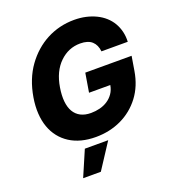

<svg xmlns="http://www.w3.org/2000/svg" viewBox="-168 -865 1102 1220"><g transform="rotate(-20 383.5 -254.5)"><path d="M62.1 -362.6Q82 -481.5 142.4 -565.3Q171.9 -606.2 208.1 -638.1Q244.3 -670.1 286.2 -692.1Q328.1 -714.1 375 -725.7Q421.9 -737.2 472.3 -737.2Q513.8 -737.2 550.2 -729.2Q586.6 -721.2 619 -705.6Q650.6 -690.3 675.1 -668.3Q699.6 -646.3 715.9 -618.6Q732.2 -590.9 740.1 -558.2Q747.9 -525.6 746.1 -489.7H568.2Q563.9 -534.1 537.1 -558.6Q510.3 -583.1 457.4 -583.1Q378.2 -583.1 318.9 -525.9Q259.2 -468.4 242.2 -364.7Q233.7 -312.5 237.7 -271.5Q241.8 -230.5 258.3 -202.2Q274.9 -174 303.6 -159.1Q332.4 -144.2 372.9 -144.2Q403.8 -144.2 432.7 -151.5Q461.6 -158.7 485.4 -174.2Q509.2 -189.6 525.7 -213.2Q542.3 -236.9 547.9 -269.5H404.1L425.4 -397.7H738.6L722.7 -301.5Q706.7 -203.8 654.1 -134.2Q627.8 -99.4 594.6 -72.4Q561.4 -45.5 522.7 -27.2Q484 -8.9 440.5 0.5Q397 9.9 350.1 9.9Q246.1 9.9 175.1 -35.5Q139.6 -58.2 114 -90.6Q88.4 -122.9 73.7 -164.2Q58.9 -205.6 55.8 -255.3Q52.6 -305 62.1 -362.6ZM257.5 55.4H415.5L302.9 228H183.2Z"/></g></svg>

Font: Inter P Extra Bold
Style: Italic
Weight: 800
Italic angle: 9.39999°
Designer: Rasmus Andersson
Foundry: rsms
Version: Version 3.018;git-588b23468